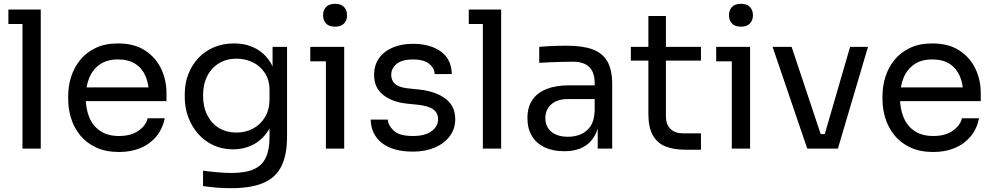

<svg xmlns="http://www.w3.org/2000/svg" viewBox="-20 -780 5213 1008"><path d="M98 0V-730H194V0ZM24 -654V-730H194V-654Z M605 18Q535 18 484 -6Q433 -30 401 -69.5Q369 -109 353.5 -158Q338 -207 338 -258V-276Q338 -328 353.5 -377Q369 -426 401 -465.5Q433 -505 482.5 -528.5Q532 -552 599 -552Q686 -552 742.5 -514.5Q799 -477 826.5 -418Q854 -359 854 -292V-249H380V-321H784L762 -282Q762 -339 744 -380.5Q726 -422 690 -445Q654 -468 599 -468Q542 -468 504.5 -442Q467 -416 448.5 -371Q430 -326 430 -267Q430 -210 448.5 -164.5Q467 -119 506 -92.5Q545 -66 605 -66Q668 -66 707.5 -94Q747 -122 755 -159H845Q834 -104 801 -64Q768 -24 718 -3Q668 18 605 18Z M1192 208Q1155 208 1117.5 205Q1080 202 1046 197V116Q1082 121 1121.5 124.5Q1161 128 1196 128Q1269 128 1312.5 108.5Q1356 89 1375.5 47.5Q1395 6 1395 -59V-161L1427 -237Q1424 -156 1393 -102.5Q1362 -49 1312.5 -22.5Q1263 4 1203 4Q1147 4 1100.5 -17.5Q1054 -39 1020.5 -77Q987 -115 968.5 -164.5Q950 -214 950 -269V-287Q950 -343 969 -391.5Q988 -440 1022 -476Q1056 -512 1103.5 -532Q1151 -552 1208 -552Q1275 -552 1326 -523.5Q1377 -495 1406.5 -440.5Q1436 -386 1439 -307L1411 -306V-534H1487V-63Q1487 33 1457.5 92.5Q1428 152 1363.5 180Q1299 208 1192 208ZM1221 -84Q1269 -84 1308.5 -105Q1348 -126 1371.5 -165.5Q1395 -205 1395 -260V-306Q1395 -360 1370.5 -397Q1346 -434 1307 -453Q1268 -472 1222 -472Q1170 -472 1130 -448Q1090 -424 1068 -380.5Q1046 -337 1046 -278Q1046 -219 1068.5 -175Q1091 -131 1130.5 -107.5Q1170 -84 1221 -84Z M1691 0V-534H1787V0ZM1609 -458V-534H1787V-458ZM1739 -640Q1707 -640 1691.5 -657Q1676 -674 1676 -700Q1676 -726 1691.5 -743Q1707 -760 1739 -760Q1771 -760 1786.5 -743Q1802 -726 1802 -700Q1802 -674 1786.5 -657Q1771 -640 1739 -640Z M2148 16Q2043 16 1985.5 -29Q1928 -74 1926 -152H2016Q2018 -121 2047.5 -93.5Q2077 -66 2148 -66Q2212 -66 2246 -91.5Q2280 -117 2280 -154Q2280 -187 2255 -205.5Q2230 -224 2174 -230L2116 -236Q2040 -244 1992 -281.5Q1944 -319 1944 -387Q1944 -438 1970 -474.5Q1996 -511 2042 -530.5Q2088 -550 2148 -550Q2238 -550 2294 -510Q2350 -470 2352 -391H2262Q2261 -423 2232.5 -445.5Q2204 -468 2148 -468Q2092 -468 2063 -445Q2034 -422 2034 -387Q2034 -357 2054.5 -339Q2075 -321 2122 -316L2180 -310Q2266 -301 2318 -262.5Q2370 -224 2370 -154Q2370 -104 2341.5 -65.5Q2313 -27 2263 -5.5Q2213 16 2148 16Z M2515 0V-730H2611V0ZM2441 -654V-730H2611V-654Z M3118 0V-160H3102V-345Q3102 -400 3073.5 -428Q3045 -456 2990 -456Q2959 -456 2926 -455Q2893 -454 2863 -453Q2833 -452 2811 -450V-534Q2833 -536 2857.5 -537.5Q2882 -539 2908 -539.5Q2934 -540 2958 -540Q3040 -540 3092 -520.5Q3144 -501 3169 -457Q3194 -413 3194 -338V0ZM2943 14Q2883 14 2839.5 -6.5Q2796 -27 2772.5 -66Q2749 -105 2749 -160Q2749 -217 2774.5 -255Q2800 -293 2849 -312.5Q2898 -332 2967 -332H3112V-260H2963Q2905 -260 2874 -232Q2843 -204 2843 -160Q2843 -116 2874 -89Q2905 -62 2963 -62Q2997 -62 3028 -74.5Q3059 -87 3079.5 -116.5Q3100 -146 3102 -198L3128 -160Q3123 -103 3100.5 -64.5Q3078 -26 3038.5 -6Q2999 14 2943 14Z M3578 6Q3518 6 3474.5 -11Q3431 -28 3407.5 -69.5Q3384 -111 3384 -182V-696H3476V-170Q3476 -127 3499.5 -103.5Q3523 -80 3566 -80H3660V6ZM3292 -462V-534H3660V-462Z M3822 0V-534H3918V0ZM3740 -458V-534H3918V-458ZM3870 -640Q3838 -640 3822.5 -657Q3807 -674 3807 -700Q3807 -726 3822.5 -743Q3838 -760 3870 -760Q3902 -760 3917.5 -743Q3933 -726 3933 -700Q3933 -674 3917.5 -657Q3902 -640 3870 -640Z M4218 0 4036 -534H4136L4314 0ZM4242 0V-76H4358V0ZM4288 0 4443 -534H4537L4379 0Z M4880 18Q4810 18 4759 -6Q4708 -30 4676 -69.5Q4644 -109 4628.5 -158Q4613 -207 4613 -258V-276Q4613 -328 4628.5 -377Q4644 -426 4676 -465.5Q4708 -505 4757.5 -528.5Q4807 -552 4874 -552Q4961 -552 5017.5 -514.5Q5074 -477 5101.5 -418Q5129 -359 5129 -292V-249H4655V-321H5059L5037 -282Q5037 -339 5019 -380.5Q5001 -422 4965 -445Q4929 -468 4874 -468Q4817 -468 4779.5 -442Q4742 -416 4723.5 -371Q4705 -326 4705 -267Q4705 -210 4723.5 -164.5Q4742 -119 4781 -92.5Q4820 -66 4880 -66Q4943 -66 4982.5 -94Q5022 -122 5030 -159H5120Q5109 -104 5076 -64Q5043 -24 4993 -3Q4943 18 4880 18Z"/></svg>

Font: SVN-Sora Variable
Style: Regular
Weight: 400
Designer: Jonathan Barnbrook, Julián Moncada
Foundry: Barnbrook Fonts
Version: Version 2.000 - Viet hoa boi STYLEno.1 Fonts